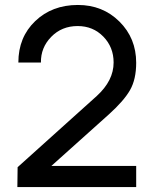

<svg xmlns="http://www.w3.org/2000/svg" viewBox="-20 -755 619 774"><path d="M419 -294 187 -86H529V-1H50L51 -81L370 -368Q438 -430 438 -503Q438 -565 396.5 -607.5Q355 -650 293 -650Q229 -650 186.5 -606.5Q144 -563 145 -503H54Q54 -605 122 -670Q190 -735 294 -735Q394 -735 461.5 -668Q529 -601 529 -502Q529 -435 504 -391.5Q479 -348 419 -294Z"/></svg>

Font: Manrope Medium
Style: Medium
Weight: 500
Designer: Mikhail Sharanda
Foundry: Mikhail Sharanda
Version: Version 4.000;hotconv 1.0.109;makeotfexe 2.5.65596